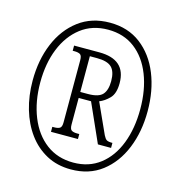

<svg xmlns="http://www.w3.org/2000/svg" viewBox="-108 -822 874 929"><g transform="rotate(15 328.5 -357.5)"><path d="M329 10Q260 10 206.5 -19Q153 -48 116 -98.5Q79 -149 59.5 -215.5Q40 -282 40 -358Q40 -461 74.5 -544Q109 -627 174 -676Q239 -725 330 -725Q421 -725 485 -676Q549 -627 582.5 -544Q616 -461 616 -358Q616 -255 582 -171.5Q548 -88 484 -39Q420 10 329 10ZM332 -25Q410 -25 465.5 -68Q521 -111 550 -186.5Q579 -262 579 -358Q579 -455 549.5 -530Q520 -605 464.5 -647.5Q409 -690 330 -690Q251 -690 194.5 -646.5Q138 -603 108 -528.5Q78 -454 78 -359Q78 -263 108.5 -187Q139 -111 196 -68Q253 -25 332 -25ZM190 -141V-166H199Q218 -166 227.5 -172Q237 -178 237 -201V-512Q237 -535 227.5 -541Q218 -547 199 -547H190V-573H316Q450 -573 450 -454Q450 -402 426.5 -378Q403 -354 377 -344L446 -192Q454 -176 462 -171Q470 -166 491 -166V-141H425L339 -334H277V-201Q277 -178 286.5 -172Q296 -166 315 -166H325V-141ZM315 -364Q369 -364 388.5 -386Q408 -408 408 -453Q408 -501 386.5 -522Q365 -543 313 -543H277V-364Z"/></g></svg>

Font: Noto Serif Ethiopic ExtraCondensed Light
Style: Regular
Weight: 300
Width: 2
Designer: Monotype Design Team
Foundry: Monotype Imaging Inc.
Version: Version 2.102; ttfautohint (v1.8.4.7-5d5b)